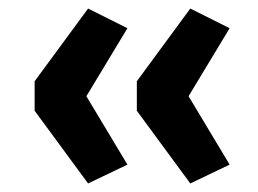

<svg xmlns="http://www.w3.org/2000/svg" viewBox="-20 -495 604 449"><path d="M186 -66 61 -236V-305L186 -475L278 -429L182 -270L278 -110ZM425 -66 300 -236V-305L425 -475L517 -429L421 -270L517 -110Z"/></svg>

Font: Nunito Sans 7pt SemiExpanded
Style: Bold
Weight: 700
Width: 6
Designer: Vernon Adams
Foundry: Vernon Adams
Version: Version 3.101;gftools[0.9.27]